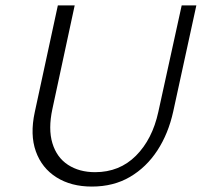

<svg xmlns="http://www.w3.org/2000/svg" viewBox="-20 -678 743 707"><path d="M318 9Q242 9 188 -25Q134 -59 112 -120.5Q90 -182 108 -265L193 -658H255L173 -277Q157 -203 173 -150.5Q189 -98 230.5 -71Q272 -44 330 -44Q420 -44 480.5 -104.5Q541 -165 563 -266L649 -658H703L618 -268Q600 -186 559.5 -124Q519 -62 458.5 -26.5Q398 9 318 9Z"/></svg>

Font: Ysabeau Office Light
Style: Italic
Weight: 300
Italic angle: -12°
Designer: Christian Thalmann (Catharsis Fonts)
Version: Version 2.001;gftools[0.9.30]; featfreeze: tnum,lnum,ss02